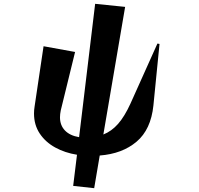

<svg xmlns="http://www.w3.org/2000/svg" viewBox="-20 -810 1040 1005"><path d="M363 163 383 0Q320 -10 269 -38Q218 -66 188 -111Q158 -156 158 -216Q158 -234 161 -252L208 -568L373 -538L298 -232Q296 -222 295 -213Q294 -204 294 -196Q294 -154 320 -127Q346 -100 394 -92L478 -790L635 -774L521 -106Q564 -123 598 -161.5Q632 -200 663 -268L804 -582L815 -580L783 -258Q770 -132 695 -68.5Q620 -5 502 4L473 175Z"/></svg>

Font: Reggae One
Style: Regular
Weight: 400
Designer: Fontworks Inc.
Foundry: Fontworks Inc.
Version: Version 1.100